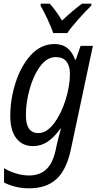

<svg xmlns="http://www.w3.org/2000/svg" viewBox="-20 -786 541 1046"><path d="M2 208V130Q26 146 64.5 158Q103 170 138 170Q195 170 230.5 138Q266 106 282 37L290 0Q297 -32 312 -85H309Q276 -39 240 -14.5Q204 10 160 10Q102 10 69 -32.5Q36 -75 36 -155Q36 -245 65 -336Q94 -427 148.5 -486.5Q203 -546 277 -546Q320 -546 347.5 -523.5Q375 -501 389 -461H393L419 -536H486L365 33Q341 142 286 191Q231 240 139 240Q99 240 63 231Q27 222 2 208ZM361 -384Q361 -427 342 -451Q323 -475 284 -475Q236 -475 199 -425Q162 -375 141.5 -300.5Q121 -226 121 -158Q121 -61 189 -61Q234 -61 273.5 -113Q313 -165 337 -241Q361 -317 361 -384ZM201 -755 202 -766H251Q280 -735 318 -674Q382 -734 427 -766H478L477 -755Q446 -725 405.5 -679.5Q365 -634 347 -606H270Q260 -636 239.5 -680Q219 -724 201 -755Z"/></svg>

Font: Noto Sans UI Narrow
Style: Italic
Weight: 400
Width: 4
Italic angle: -12°
Designer: Monotype Design Team
Foundry: Monotype Imaging Inc.
Version: Version 1.001